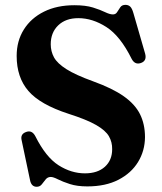

<svg xmlns="http://www.w3.org/2000/svg" viewBox="-20 -734 650 772"><path d="M331 15.5Q290 15.5 260.8 6Q231.5 -3.5 212.8 -13Q194 -22.5 184.5 -22.5Q171.5 -22.5 163.8 -12.8Q156 -3 148.2 7Q140.5 17 127.5 17Q105.5 17 100.5 -11L66.5 -172.5Q62 -195.5 85.5 -203.5Q109 -212 122.5 -185.5Q164.5 -102 215.5 -69.5Q266.5 -37 321.5 -37Q372.5 -37 401.8 -63.5Q431 -90 431 -134Q431.5 -162.5 418 -186Q404.5 -209.5 366.8 -231.2Q329 -253 255.5 -276.5Q141.5 -313.5 94.2 -368.2Q47 -423 47 -509Q47 -569.5 76 -615.5Q105 -661.5 157 -687.2Q209 -713 279 -713Q324 -713 353.8 -703.8Q383.5 -694.5 402.5 -685.2Q421.5 -676 434 -676Q445.5 -676 451.2 -685.8Q457 -695.5 463.8 -705Q470.5 -714.5 484.5 -714.5Q496 -714.5 503.5 -707.5Q511 -700.5 516.5 -681L563.5 -518.5Q571.5 -489 546 -480.5Q522 -472.5 509 -498Q463.5 -589.5 407.8 -625.2Q352 -661 295 -661Q244 -661 214 -632Q184 -603 184 -556Q184 -527.5 197.2 -503.2Q210.5 -479 247.2 -455.8Q284 -432.5 354.5 -407Q432 -379 477.5 -347Q523 -315 543 -274.8Q563 -234.5 563 -182.5Q562.5 -127.5 535.2 -82.8Q508 -38 456.2 -11.2Q404.5 15.5 331 15.5Z"/></svg>

Font: Fraunces 9pt S000 SemiBold
Style: Regular
Weight: 600
Version: Version 1.000; ttfautohint (v1.8.3)